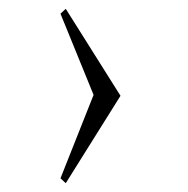

<svg xmlns="http://www.w3.org/2000/svg" viewBox="-20 -444 426 435"><path d="M129 -29 253 -227 129 -424 117 -413 192 -229 117 -40Z"/></svg>

Font: Cantique Normal
Style: Regular
Weight: 400
Designer: Sébastien Hayez
Foundry: Sébastien Hayez & Ariel Martín Pérez
Version: Version 1.000;hotconv 1.0.109;makeotfexe 2.5.65596